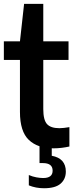

<svg xmlns="http://www.w3.org/2000/svg" viewBox="-20 -760 390 996"><path d="M258 9.5Q175.5 9.5 129.5 -34.2Q83.5 -78 83.5 -179.5V-449H0V-545.5H83.5L105 -740H204.5V-545.5H335.5V-449H204.5V-194Q204.5 -137.5 224 -116.2Q243.5 -95 288 -95Q299.5 -95 312.2 -96.5Q325 -98 340 -100.5V0Q322.5 4 300.8 6.8Q279 9.5 258 9.5ZM208.5 216.5Q165.5 216.5 129.5 201.5V148Q149.5 156.5 169 160Q188.5 163.5 204 163.5Q253 163.5 253 125.5Q253 86 202.5 86H185V-10H248.5V48Q321.5 61.5 321.5 130Q321.5 169 294.2 192.8Q267 216.5 208.5 216.5Z"/></svg>

Font: Encode Sans Condensed Condensed SemiBold
Style: Regular
Weight: 600
Width: 3
Designer: Multiple Designers
Foundry: Impallari Type
Version: Version 3.000; ttfautohint (v1.8.3) -l 8 -r 50 -G 200 -x 14 